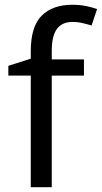

<svg xmlns="http://www.w3.org/2000/svg" viewBox="-20 -785 427 805"><path d="M332 -468H197V0H109V-468H15V-509L109 -539V-570Q109 -674 155 -719.5Q201 -765 283 -765Q315 -765 341.5 -759.5Q368 -754 387 -747L364 -678Q348 -683 327 -688Q306 -693 284 -693Q240 -693 218.5 -663.5Q197 -634 197 -571V-536H332Z"/></svg>

Font: Noto Sans Marchen
Style: Regular
Weight: 400
Designer: Monotype Design Team
Foundry: Monotype Imaging Inc.
Version: Version 2.003; ttfautohint (v1.8.4.7-5d5b)